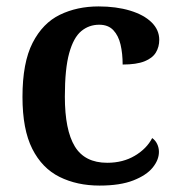

<svg xmlns="http://www.w3.org/2000/svg" viewBox="-20 -568 554 598"><path d="M290 10Q220 10 165.5 -17Q111 -44 80.5 -104.5Q50 -165 50 -266Q50 -373 81.5 -434.5Q113 -496 166.5 -522Q220 -548 287 -548Q342 -548 385 -535Q428 -522 452 -498.5Q476 -475 476 -444Q476 -422 465.5 -404.5Q455 -387 430 -377Q405 -367 362 -367Q362 -401 355.5 -429Q349 -457 333 -474Q317 -491 289 -491Q257 -491 233 -471Q209 -451 195.5 -402.5Q182 -354 182 -267Q182 -163 213 -112Q244 -61 314 -61Q363 -61 400 -83Q437 -105 454 -138Q464 -131 469.5 -119.5Q475 -108 475 -95Q475 -70 455.5 -46Q436 -22 395 -6Q354 10 290 10Z"/></svg>

Font: Noto Serif Vithkuqi SemiBold
Style: Regular
Weight: 600
Version: Version 1.005